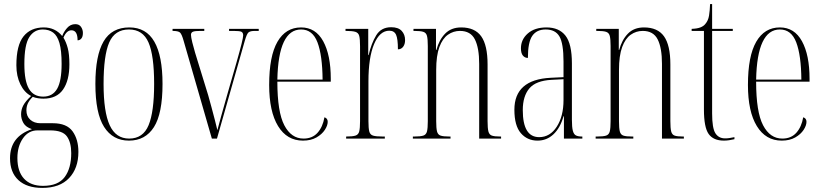

<svg xmlns="http://www.w3.org/2000/svg" viewBox="-20 -677 4017 938"><path d="M187 241Q111 241 70 203Q29 165 29 96Q29 -10 136 -46Q106 -56 94.5 -76Q83 -96 83 -119Q83 -141 93.5 -161.5Q104 -182 132 -208Q99 -225 79.5 -265Q60 -305 60 -358Q60 -456 95 -499.5Q130 -543 194 -543Q249 -543 284 -501Q291 -521 307.5 -540Q324 -559 348 -559Q367 -559 376 -545.5Q385 -532 385 -516Q385 -498 377.5 -489Q370 -480 359 -480Q359 -529 329 -529Q305 -529 290 -493Q303 -472 311 -442Q319 -412 319 -363Q319 -284 288 -239.5Q257 -195 192 -195Q180 -195 166 -197Q152 -199 140 -204Q122 -186 115.5 -170.5Q109 -155 109 -138Q109 -109 128 -92Q147 -75 177 -75H238Q306 -75 334.5 -35.5Q363 4 363 65Q363 145 317.5 193Q272 241 187 241ZM191 -205Q237 -205 259 -243Q281 -281 281 -365Q281 -430 270.5 -466.5Q260 -503 239.5 -518Q219 -533 189 -533Q147 -533 123 -495.5Q99 -458 99 -364Q99 -281 121.5 -243Q144 -205 191 -205ZM190 231Q264 231 296 188Q328 145 328 71Q328 19 307 -10.5Q286 -40 225 -40H163Q119 -40 92 -1Q65 38 65 95Q65 161 97.5 196Q130 231 190 231Z M610 10Q531 10 488.5 -57Q446 -124 446 -267Q446 -406 486 -474.5Q526 -543 612 -543Q694 -543 734 -473.5Q774 -404 774 -267Q774 -122 732 -56Q690 10 610 10ZM611 0Q679 0 706 -65.5Q733 -131 733 -267Q733 -406 705.5 -469.5Q678 -533 610 -533Q541 -533 513.5 -469.5Q486 -406 486 -267Q486 -130 516 -65Q546 0 611 0Z M877 -478Q868 -510 859.5 -518Q851 -526 823 -526V-536H978V-526H958Q932 -526 922.5 -522Q913 -518 913 -507Q913 -496 919.5 -469.5Q926 -443 933 -420L997 -212Q1004 -186 1013 -154Q1022 -122 1029.5 -91.5Q1037 -61 1042 -41Q1050 -71 1060.5 -109.5Q1071 -148 1090 -214L1136 -374Q1168 -486 1168 -504Q1168 -517 1160 -521.5Q1152 -526 1122 -526H1099V-536H1244V-526H1226Q1204 -526 1195 -519.5Q1186 -513 1176 -478L1040 0H1015Z M1460 10Q1382 10 1338.5 -61Q1295 -132 1295 -262Q1295 -403 1335.5 -473Q1376 -543 1451 -543Q1522 -543 1559 -475.5Q1596 -408 1596 -292V-278H1335Q1335 -130 1369 -65Q1403 0 1463 0Q1506 0 1531.5 -28.5Q1557 -57 1565 -104Q1581 -99 1581 -82Q1581 -64 1567 -42.5Q1553 -21 1526 -5.5Q1499 10 1460 10ZM1556 -288Q1555 -407 1531 -470Q1507 -533 1451 -533Q1340 -533 1335 -288Z M1671 0V-10H1672Q1702 -10 1716.5 -14.5Q1731 -19 1735 -35Q1739 -51 1739 -85V-451Q1739 -486 1735 -501.5Q1731 -517 1716 -521.5Q1701 -526 1671 -526H1668V-536H1779V-408H1781Q1794 -465 1818 -504.5Q1842 -544 1891 -544Q1926 -544 1942.5 -526Q1959 -508 1959 -481Q1959 -461 1949.5 -448.5Q1940 -436 1924 -436Q1924 -487 1915 -507Q1906 -527 1882 -527Q1835 -527 1807.5 -461.5Q1780 -396 1780 -280V-85Q1780 -51 1784 -35Q1788 -19 1802.5 -14.5Q1817 -10 1849 -10H1860V0Z M1997 0V-10H2004Q2034 -10 2048 -14.5Q2062 -19 2066 -35Q2070 -51 2070 -85V-452Q2070 -486 2066 -501.5Q2062 -517 2048 -521.5Q2034 -526 2005 -526H2000V-536H2110V-433H2112Q2125 -482 2154.5 -512.5Q2184 -543 2233 -543Q2300 -543 2331 -499.5Q2362 -456 2362 -362V-85Q2362 -51 2366 -35Q2370 -19 2383 -14.5Q2396 -10 2424 -10H2428V0H2321V-365Q2321 -443 2300 -484.5Q2279 -526 2227 -526Q2195 -526 2168.5 -507.5Q2142 -489 2126.5 -447Q2111 -405 2111 -335V-85Q2111 -51 2115 -35Q2119 -19 2132.5 -14.5Q2146 -10 2175 -10H2181V0Z M2606 10Q2556 10 2524.5 -26.5Q2493 -63 2493 -141Q2493 -288 2670 -297L2733 -300V-376Q2733 -465 2713 -499Q2693 -533 2646 -533Q2602 -533 2580.5 -502Q2559 -471 2559 -394Q2544 -394 2534.5 -405.5Q2525 -417 2525 -441Q2525 -484 2558.5 -513.5Q2592 -543 2650 -543Q2711 -543 2742.5 -503Q2774 -463 2774 -367V-92Q2774 -56 2778.5 -38.5Q2783 -21 2793.5 -15.5Q2804 -10 2823 -10H2825V0H2735V-109H2733Q2717 -52 2684 -21Q2651 10 2606 10ZM2614 -7Q2667 -7 2700 -58Q2733 -109 2733 -188V-290L2675 -287Q2598 -283 2566 -245Q2534 -207 2534 -139Q2534 -7 2614 -7Z M2890 0V-10H2897Q2927 -10 2941 -14.5Q2955 -19 2959 -35Q2963 -51 2963 -85V-452Q2963 -486 2959 -501.5Q2955 -517 2941 -521.5Q2927 -526 2898 -526H2893V-536H3003V-433H3005Q3018 -482 3047.5 -512.5Q3077 -543 3126 -543Q3193 -543 3224 -499.5Q3255 -456 3255 -362V-85Q3255 -51 3259 -35Q3263 -19 3276 -14.5Q3289 -10 3317 -10H3321V0H3214V-365Q3214 -443 3193 -484.5Q3172 -526 3120 -526Q3088 -526 3061.5 -507.5Q3035 -489 3019.5 -447Q3004 -405 3004 -335V-85Q3004 -51 3008 -35Q3012 -19 3025.5 -14.5Q3039 -10 3068 -10H3074V0Z M3517 10Q3465 10 3442 -22.5Q3419 -55 3419 -142V-526H3359V-536Q3386 -537 3401.5 -543Q3417 -549 3425 -559Q3440 -576 3444 -601Q3448 -626 3449 -657H3459V-536H3560V-526H3459V-123Q3459 -51 3475 -26Q3491 -1 3522 -1Q3534 -1 3543.5 -2.5Q3553 -4 3568 -7V3Q3556 6 3542.5 8Q3529 10 3517 10Z M3799 10Q3721 10 3677.5 -61Q3634 -132 3634 -262Q3634 -403 3674.5 -473Q3715 -543 3790 -543Q3861 -543 3898 -475.5Q3935 -408 3935 -292V-278H3674Q3674 -130 3708 -65Q3742 0 3802 0Q3845 0 3870.5 -28.5Q3896 -57 3904 -104Q3920 -99 3920 -82Q3920 -64 3906 -42.5Q3892 -21 3865 -5.5Q3838 10 3799 10ZM3895 -288Q3894 -407 3870 -470Q3846 -533 3790 -533Q3679 -533 3674 -288Z"/></svg>

Font: Noto Serif Display ExtraCondensed ExtraLight
Style: Regular
Weight: 200
Width: 2
Designer: Monotype Design Team
Foundry: Monotype Imaging Inc.
Version: Version 2.009